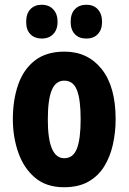

<svg xmlns="http://www.w3.org/2000/svg" viewBox="-20 -777 541 807"><path d="M466 -276Q466 -221 454.5 -169.5Q443 -118 418 -77.5Q393 -37 351.5 -13.5Q310 10 249 10Q175 10 127.5 -30Q80 -70 57 -135.5Q34 -201 34 -276Q34 -357 56.5 -421.5Q79 -486 127 -523Q175 -560 251 -560Q349 -560 407.5 -486.5Q466 -413 466 -276ZM181 -274Q181 -112 250 -112Q288 -112 303.5 -153Q319 -194 319 -276Q319 -358 303.5 -398Q288 -438 250 -438Q214 -438 197.5 -398Q181 -358 181 -274ZM90 -685Q90 -720 108 -738.5Q126 -757 155 -757Q186 -757 204 -737.5Q222 -718 222 -685Q222 -653 204 -634Q186 -615 155 -615Q126 -615 108 -633Q90 -651 90 -685ZM277 -685Q277 -720 295 -738.5Q313 -757 343 -757Q374 -757 391.5 -737.5Q409 -718 409 -685Q409 -653 391.5 -634Q374 -615 343 -615Q312 -615 294.5 -633.5Q277 -652 277 -685Z"/></svg>

Font: Noto Sans ExtraCondensed ExtraBold
Style: Regular
Weight: 800
Width: 2
Designer: Monotype Design Team
Foundry: Monotype Imaging Inc.
Version: Version 2.013; ttfautohint (v1.8.4.7-5d5b)